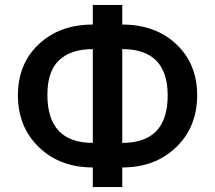

<svg xmlns="http://www.w3.org/2000/svg" viewBox="-20 -742 876 782"><path d="M358 -60Q224 -60 138.5 -142.5Q53 -225 53 -354Q53 -482 138 -562Q223 -642 358 -642V-722H478V-642Q613 -642 698 -562Q783 -482 783 -354Q783 -225 697.5 -142.5Q612 -60 478 -60V20H358ZM478 -160Q663 -160 663 -353Q663 -542 478 -542ZM358 -542Q269 -542 221 -497Q173 -452 173 -356Q173 -160 358 -160Z"/></svg>

Font: Moderustic Med
Style: Regular
Weight: 500
Designer: Tural Alisoy
Foundry: TAFT Foundry
Version: Version 2.110